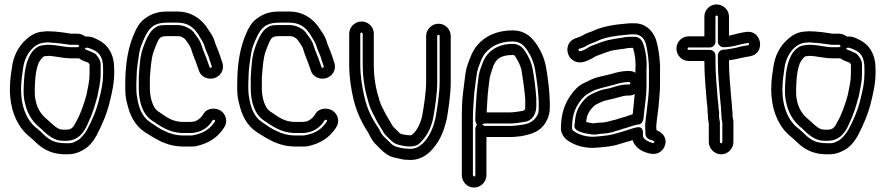

<svg xmlns="http://www.w3.org/2000/svg" viewBox="-20 -659 3994 866"><path d="M300 -446C272 -446 235 -457 197 -457C190 -457 181 -456 176 -455C134 -452 114 -410 108 -395C97 -369 91 -337 89 -304C87 -273 83 -228 93 -193C102 -150 124 -114 153 -89C172 -74 190 -50 222 -34C223 -34 224 -33 224 -33L234 -29C247 -24 259 -24 279 -24C346 -24 368 -83 380 -110C396 -143 408 -183 418 -220C418 -221 419 -221 419 -222C424 -253 434 -284 434 -328V-368C434 -390 418 -408 410 -416C408 -418 405 -419 403 -420C377 -433 367 -434 366 -436C360 -448 346 -455 332 -447C331 -446 330 -446 330 -446ZM197 -407C225 -407 262 -396 300 -396H330H336C350 -385 367 -381 377 -377C381 -373 383 -371 384 -366V-328C384 -293 377 -267 370 -231C361 -197 349 -163 335 -132C314 -94 311 -74 279 -74C263 -74 261 -74 250 -76C226 -86 212 -104 185 -127C165 -144 148 -171 141 -204V-206C134 -228 137 -268 139 -302C141 -330 146 -354 154 -375C164 -393 176 -405 179 -405C185 -405 191 -407 197 -407ZM218 -466C234 -466 262 -461 282 -459C291 -457 294 -457 300 -457H330C334 -457 333 -458 335 -454C341 -443 357 -439 367 -443C373 -446 383 -442 399 -435C429 -422 445 -400 445 -350V-327C445 -288 438 -255 429 -220C417 -165 396 -117 372 -73C362 -55 343 -33 330 -26C311 -16 307 -12 279 -13C220 -13 198 -31 166 -63L165 -64L147 -80L145 -81C108 -109 81 -162 76 -228C73 -266 77 -306 83 -341V-343C88 -390 106 -423 132 -446C144 -457 160 -464 174 -466L196 -468C207 -468 210 -466 218 -466ZM366 -494C357 -501 343 -507 330 -507H300C272 -512 231 -518 195 -518H193L168 -516C138 -512 117 -498 100 -483C64 -452 39 -406 33 -348C27 -313 22 -268 26 -224C32 -148 63 -82 114 -42L131 -27C165 7 203 37 277 37C312 38 334 29 354 18C381 4 403 -24 416 -49C439 -93 464 -149 477 -208C485 -242 495 -282 495 -327V-350C495 -414 467 -459 419 -481C409 -486 392 -496 366 -494Z M596 -311C596 -348 603 -385 608 -420C613 -447 621 -465 632 -489C651 -531 673 -557 734 -557H779C826 -557 853 -536 872 -507C881 -493 895 -470 900 -458C907 -434 918 -413 923 -398C925 -387 927 -383 928 -381L935 -360C936 -356 936 -355 932 -354C927 -352 926 -354 925 -357L918 -377C909 -404 896 -431 889 -454C883 -476 869 -492 864 -499C860 -505 851 -521 834 -530C820 -538 805 -546 779 -546H734C718 -546 698 -547 681 -535C673 -530 664 -522 654 -507C640 -484 632 -463 624 -440C610 -399 609 -353 606 -311V-309V-258C606 -229 611 -202 617 -184C625 -159 639 -133 666 -115C701 -92 743 -59 807 -59H837C891 -59 924 -89 940 -118C943 -121 951 -116 951 -114C929 -79 902 -59 852 -49C846 -48 843 -48 837 -48H807C772 -48 744 -57 721 -69L705 -77C695 -82 672 -98 660 -106C628 -127 611 -157 601 -205C598 -219 595 -240 595 -258V-283C595 -292 596 -302 596 -311ZM837 -109H807C757 -109 731 -131 693 -157C670 -171 656 -219 656 -258V-308C659 -348 662 -394 672 -424C680 -445 686 -463 696 -481C703 -491 710 -496 734 -496H779C795 -496 795 -495 811 -486C817 -482 838 -450 841 -442C849 -412 862 -386 870 -361L877 -341C888 -307 924 -299 948 -307C972 -315 994 -342 983 -376L976 -397L971 -412C964 -434 953 -454 948 -473C942 -496 923 -520 914 -534C888 -573 844 -607 779 -607H734C683 -607 655 -592 628 -571C610 -557 595 -532 586 -509C559 -450 545 -373 545 -283V-258C545 -237 547 -214 553 -194C565 -141 587 -94 632 -64C645 -56 667 -41 683 -33L698 -25C704 -21 713 -17 723 -14C746 -4 776 2 807 2H837C845 2 854 2 861 1C919 -11 962 -38 991 -84C1010 -112 998 -145 975 -160C955 -173 914 -175 897 -144C887 -127 866 -110 848 -110C844 -110 842 -109 837 -109Z M1101 -311C1101 -348 1108 -385 1113 -420C1118 -447 1126 -465 1137 -489C1156 -531 1178 -557 1239 -557H1284C1331 -557 1358 -536 1377 -507C1386 -493 1400 -470 1405 -458C1412 -434 1423 -413 1428 -398C1430 -387 1432 -383 1433 -381L1440 -360C1441 -356 1441 -355 1437 -354C1432 -352 1431 -354 1430 -357L1423 -377C1414 -404 1401 -431 1394 -454C1388 -476 1374 -492 1369 -499C1365 -505 1356 -521 1339 -530C1325 -538 1310 -546 1284 -546H1239C1223 -546 1203 -547 1186 -535C1178 -530 1169 -522 1159 -507C1145 -484 1137 -463 1129 -440C1115 -399 1114 -353 1111 -311V-309V-258C1111 -229 1116 -202 1122 -184C1130 -159 1144 -133 1171 -115C1206 -92 1248 -59 1312 -59H1342C1396 -59 1429 -89 1445 -118C1448 -121 1456 -116 1456 -114C1434 -79 1407 -59 1357 -49C1351 -48 1348 -48 1342 -48H1312C1277 -48 1249 -57 1226 -69L1210 -77C1200 -82 1177 -98 1165 -106C1133 -127 1116 -157 1106 -205C1103 -219 1100 -240 1100 -258V-283C1100 -292 1101 -302 1101 -311ZM1342 -109H1312C1262 -109 1236 -131 1198 -157C1175 -171 1161 -219 1161 -258V-308C1164 -348 1167 -394 1177 -424C1185 -445 1191 -463 1201 -481C1208 -491 1215 -496 1239 -496H1284C1300 -496 1300 -495 1316 -486C1322 -482 1343 -450 1346 -442C1354 -412 1367 -386 1375 -361L1382 -341C1393 -307 1429 -299 1453 -307C1477 -315 1499 -342 1488 -376L1481 -397L1476 -412C1469 -434 1458 -454 1453 -473C1447 -496 1428 -520 1419 -534C1393 -573 1349 -607 1284 -607H1239C1188 -607 1160 -592 1133 -571C1115 -557 1100 -532 1091 -509C1064 -450 1050 -373 1050 -283V-258C1050 -237 1052 -214 1058 -194C1070 -141 1092 -94 1137 -64C1150 -56 1172 -41 1188 -33L1203 -25C1209 -21 1218 -17 1228 -14C1251 -4 1281 2 1312 2H1342C1350 2 1359 2 1366 1C1424 -11 1467 -38 1496 -84C1515 -112 1503 -145 1480 -160C1460 -173 1419 -175 1402 -144C1392 -127 1371 -110 1353 -110C1349 -110 1347 -109 1342 -109Z M1605 -507C1605 -509 1607 -512 1610 -512C1613 -512 1616 -509 1616 -507V-366C1616 -301 1628 -242 1643 -194C1653 -159 1667 -140 1677 -118C1684 -103 1696 -86 1705 -71C1709 -64 1712 -57 1717 -52L1738 -31C1750 -19 1760 -11 1774 -7L1790 -3C1800 0 1827 3 1840 1C1865 -2 1873 -13 1879 -19C1907 -47 1927 -87 1935 -133C1942 -174 1952 -236 1952 -289V-496C1952 -499 1955 -502 1958 -502C1961 -502 1963 -499 1963 -496V-288C1963 -238 1952 -172 1945 -130C1933 -76 1915 -40 1886 -11C1869 4 1851 14 1824 12H1822C1810 12 1799 10 1788 8L1771 4C1752 -2 1749 -6 1731 -24L1709 -45C1699 -56 1694 -71 1682 -89C1656 -127 1636 -169 1624 -220C1614 -262 1605 -317 1605 -366ZM1555 -507V-366C1555 -311 1564 -254 1575 -209C1589 -152 1612 -105 1640 -62C1648 -47 1657 -26 1673 -10L1695 12C1713 30 1732 46 1760 52L1778 56C1790 59 1804 62 1821 62C1865 66 1898 46 1920 25C1959 -14 1981 -60 1994 -120L1995 -121C2002 -164 2013 -231 2013 -288V-496C2013 -526 1989 -552 1958 -552C1927 -552 1902 -526 1902 -496V-289C1902 -243 1892 -181 1885 -141C1878 -105 1864 -76 1844 -56C1842 -54 1837 -50 1834 -49H1824C1818 -49 1810 -51 1801 -52L1789 -55C1782 -58 1785 -56 1774 -67L1754 -87C1753 -88 1751 -91 1749 -94C1742 -108 1731 -124 1722 -140C1709 -167 1698 -183 1691 -208C1676 -255 1666 -306 1666 -366V-507C1666 -538 1641 -562 1611 -562C1581 -562 1555 -538 1555 -507Z M2162 -101C2164 -102 2165 -102 2166 -102H2279C2306 -102 2331 -107 2350 -110C2378 -114 2399 -143 2399 -180V-213V-215C2396 -260 2390 -304 2383 -345C2377 -379 2362 -408 2347 -430C2337 -446 2319 -461 2293 -461C2218 -461 2171 -423 2153 -364C2146 -347 2139 -326 2137 -300L2133 -268L2130 -238L2128 -208C2127 -185 2124 -154 2124 -126V-122C2124 -122 2121 -76 2162 -101ZM2175 -152C2176 -170 2177 -188 2178 -204L2180 -234C2181 -243 2182 -252 2183 -262L2187 -294C2189 -316 2195 -330 2201 -349C2213 -391 2236 -411 2293 -411C2299 -411 2300 -410 2305 -403C2317 -383 2328 -365 2333 -337C2339 -298 2346 -254 2349 -212V-180C2349 -164 2349 -164 2339 -159C2318 -156 2298 -152 2279 -152ZM2119 137C2116 137 2113 134 2113 131V-126C2113 -166 2117 -203 2119 -239L2123 -270C2127 -301 2130 -330 2136 -350C2147 -380 2156 -406 2170 -421C2195 -449 2233 -472 2292 -472C2334 -472 2350 -447 2371 -411C2381 -392 2388 -372 2393 -348C2402 -293 2410 -240 2410 -180C2410 -147 2409 -148 2397 -129C2386 -113 2366 -101 2339 -97C2333 -96 2324 -95 2319 -94L2300 -92C2294 -91 2286 -91 2279 -91H2166C2163 -91 2124 -121 2124 -71V131C2124 134 2122 137 2119 137ZM2118 187C2149 187 2174 161 2174 131V-41H2279C2288 -41 2296 -41 2304 -42L2324 -44H2326C2374 -53 2413 -63 2439 -103C2452 -125 2460 -143 2460 -180C2460 -245 2452 -301 2443 -356C2437 -387 2428 -411 2415 -435C2394 -472 2362 -522 2292 -522C2223 -522 2167 -497 2132 -454C2110 -428 2099 -395 2089 -367C2079 -339 2077 -306 2073 -276L2069 -244C2064 -208 2063 -169 2063 -126V131C2063 161 2087 187 2118 187Z M2843 -235C2840 -206 2838 -185 2835 -155L2834 -144C2824 -141 2813 -137 2805 -134C2792 -130 2776 -126 2759 -120L2743 -116C2730 -113 2710 -106 2691 -106C2674 -106 2657 -102 2652 -103C2641 -106 2633 -106 2624 -109C2626 -141 2638 -160 2658 -180C2664 -186 2682 -195 2699 -202C2705 -205 2715 -206 2730 -210C2763 -216 2786 -228 2812 -228H2818C2827 -228 2836 -231 2843 -235ZM2846 -331C2838 -336 2828 -339 2818 -339H2812C2787 -339 2758 -332 2740 -326C2708 -317 2668 -313 2632 -293L2613 -284C2590 -273 2570 -253 2556 -232C2528 -195 2510 -145 2510 -80C2510 -56 2525 -35 2544 -23C2575 -2 2622 12 2673 7C2706 4 2740 2 2773 -9L2806 -19C2815 -21 2825 -24 2833 -27C2846 11 2880 27 2913 34C2947 41 2973 21 2980 -6C2983 -17 2983 -27 2979 -37C2971 -58 2953 -67 2941 -72C2941 -77 2940 -82 2940 -88C2940 -92 2940 -97 2941 -101L2943 -121L2946 -143C2949 -167 2951 -181 2953 -209C2954 -229 2957 -248 2957 -272V-345C2958 -355 2957 -367 2956 -380C2954 -409 2950 -438 2943 -465C2934 -507 2901 -554 2842 -554H2824C2816 -554 2809 -553 2799 -552C2748 -548 2695 -539 2651 -518C2638 -513 2621 -508 2606 -498C2603 -496 2590 -491 2581 -488C2527 -473 2529 -408 2566 -386C2597 -367 2628 -385 2641 -391C2659 -399 2663 -404 2671 -407C2693 -415 2712 -423 2736 -430C2752 -434 2773 -436 2794 -439L2811 -442C2816 -442 2823 -443 2826 -443H2835C2843 -420 2849 -380 2846 -350V-348ZM2891 -65V-55C2891 -39 2906 -29 2919 -27C2927 -24 2931 -21 2932 -20C2932 -17 2929 -13 2925 -14C2901 -20 2880 -33 2880 -47V-60C2880 -64 2881 -92 2849 -84C2824 -78 2811 -72 2793 -67L2759 -57C2734 -49 2704 -46 2669 -43C2631 -39 2594 -50 2572 -65C2562 -71 2560 -76 2560 -81C2560 -137 2574 -173 2597 -203C2607 -217 2621 -231 2635 -238L2655 -249C2679 -261 2712 -266 2754 -278C2768 -283 2797 -289 2812 -289H2818C2820 -289 2823 -287 2823 -284C2823 -281 2820 -278 2818 -278H2812C2771 -278 2744 -263 2720 -259C2709 -257 2696 -255 2679 -248C2664 -241 2640 -234 2622 -216C2599 -193 2578 -163 2574 -119C2573 -107 2572 -101 2572 -100C2561 -66 2615 -58 2641 -54C2663 -49 2682 -55 2692 -56C2715 -56 2739 -61 2757 -68L2772 -72C2773 -72 2774 -73 2775 -73C2794 -80 2819 -86 2839 -93L2849 -96C2850 -96 2851 -97 2852 -97C2873 -95 2881 -111 2883 -129L2885 -151C2889 -189 2896 -227 2896 -272V-347C2899 -388 2892 -434 2879 -467C2874 -479 2863 -493 2842 -493H2826C2820 -493 2812 -493 2804 -492L2786 -489C2765 -486 2744 -483 2723 -478C2698 -472 2676 -463 2655 -455C2637 -449 2629 -441 2621 -437C2603 -428 2595 -427 2592 -429C2588 -431 2590 -439 2592 -439C2604 -442 2618 -447 2633 -457C2641 -462 2658 -466 2672 -473C2705 -490 2754 -498 2804 -502C2812 -503 2820 -504 2824 -504H2842C2870 -504 2889 -484 2895 -454C2901 -425 2907 -385 2907 -346V-272C2907 -231 2900 -189 2896 -149L2893 -127L2891 -107C2890 -100 2890 -94 2890 -87C2890 -79 2891 -71 2891 -65Z M3234 -138C3234 -124 3237 -111 3238 -106V-19C3238 -16 3235 -13 3232 -13C3229 -13 3227 -16 3227 -19V-104V-108L3225 -120C3224 -126 3223 -132 3223 -137C3225 -157 3221 -165 3221 -169C3221 -187 3218 -201 3217 -213C3213 -273 3207 -321 3207 -382V-409C3207 -424 3193 -434 3182 -434H3086C3084 -434 3081 -436 3081 -439C3081 -442 3084 -445 3086 -445H3182C3197 -445 3207 -459 3207 -470V-584C3207 -586 3209 -589 3212 -589C3215 -589 3218 -586 3218 -584V-471C3218 -456 3232 -446 3243 -446C3285 -446 3314 -459 3341 -463L3353 -465C3357 -466 3357 -465 3358 -461C3359 -457 3358 -456 3354 -455L3343 -453C3322 -451 3305 -444 3293 -442C3278 -440 3258 -435 3243 -435C3228 -435 3218 -421 3218 -410V-382C3218 -320 3224 -268 3228 -214C3229 -195 3232 -182 3232 -170C3232 -152 3234 -146 3234 -138ZM3173 -139C3173 -130 3173 -121 3175 -112L3177 -102V-19C3177 11 3202 37 3233 37C3264 37 3288 11 3288 -19V-108C3288 -119 3284 -131 3284 -137C3285 -151 3282 -165 3282 -170C3282 -188 3279 -203 3278 -218C3274 -274 3268 -324 3268 -382V-387C3295 -390 3330 -400 3350 -403L3362 -405C3435 -417 3416 -526 3345 -515L3333 -513C3308 -509 3288 -502 3268 -498V-584C3268 -615 3242 -639 3212 -639C3182 -639 3157 -615 3157 -584V-495H3086C3055 -495 3031 -470 3031 -440C3031 -410 3055 -384 3086 -384H3157V-382C3157 -317 3163 -267 3167 -209C3168 -192 3171 -179 3171 -169C3171 -147 3173 -148 3173 -139Z M3734 -446C3706 -446 3669 -457 3631 -457C3624 -457 3615 -456 3610 -455C3568 -452 3548 -410 3542 -395C3531 -369 3525 -337 3523 -304C3521 -273 3517 -228 3527 -193C3536 -150 3558 -114 3587 -89C3606 -74 3624 -50 3656 -34C3657 -34 3658 -33 3658 -33L3668 -29C3681 -24 3693 -24 3713 -24C3780 -24 3802 -83 3814 -110C3830 -143 3842 -183 3852 -220C3852 -221 3853 -221 3853 -222C3858 -253 3868 -284 3868 -328V-368C3868 -390 3852 -408 3844 -416C3842 -418 3839 -419 3837 -420C3811 -433 3801 -434 3800 -436C3794 -448 3780 -455 3766 -447C3765 -446 3764 -446 3764 -446ZM3631 -407C3659 -407 3696 -396 3734 -396H3764H3770C3784 -385 3801 -381 3811 -377C3815 -373 3817 -371 3818 -366V-328C3818 -293 3811 -267 3804 -231C3795 -197 3783 -163 3769 -132C3748 -94 3745 -74 3713 -74C3697 -74 3695 -74 3684 -76C3660 -86 3646 -104 3619 -127C3599 -144 3582 -171 3575 -204V-206C3568 -228 3571 -268 3573 -302C3575 -330 3580 -354 3588 -375C3598 -393 3610 -405 3613 -405C3619 -405 3625 -407 3631 -407ZM3652 -466C3668 -466 3696 -461 3716 -459C3725 -457 3728 -457 3734 -457H3764C3768 -457 3767 -458 3769 -454C3775 -443 3791 -439 3801 -443C3807 -446 3817 -442 3833 -435C3863 -422 3879 -400 3879 -350V-327C3879 -288 3872 -255 3863 -220C3851 -165 3830 -117 3806 -73C3796 -55 3777 -33 3764 -26C3745 -16 3741 -12 3713 -13C3654 -13 3632 -31 3600 -63L3599 -64L3581 -80L3579 -81C3542 -109 3515 -162 3510 -228C3507 -266 3511 -306 3517 -341V-343C3522 -390 3540 -423 3566 -446C3578 -457 3594 -464 3608 -466L3630 -468C3641 -468 3644 -466 3652 -466ZM3800 -494C3791 -501 3777 -507 3764 -507H3734C3706 -512 3665 -518 3629 -518H3627L3602 -516C3572 -512 3551 -498 3534 -483C3498 -452 3473 -406 3467 -348C3461 -313 3456 -268 3460 -224C3466 -148 3497 -82 3548 -42L3565 -27C3599 7 3637 37 3711 37C3746 38 3768 29 3788 18C3815 4 3837 -24 3850 -49C3873 -93 3898 -149 3911 -208C3919 -242 3929 -282 3929 -327V-350C3929 -414 3901 -459 3853 -481C3843 -486 3826 -496 3800 -494Z"/></svg>

Font: Blanket
Style: Outline
Weight: 400
Foundry: Cannot Into Space Fonts
Version: Version 0.9